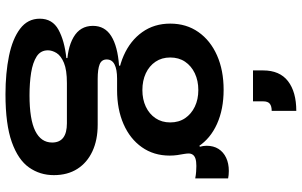

<svg xmlns="http://www.w3.org/2000/svg" viewBox="-216 -636 1074 683"><g transform="rotate(90 321.5 -295.0)"><path d="M341 -657.5H231V-693.5Q231 -752.5 269.2 -782Q307.5 -811.5 375 -811.5V-724Q358 -724 349.5 -717.2Q341 -710.5 341 -693.5ZM316 223Q240.5 223 179.5 210.5Q118.5 198 82.8 171Q47 144 47 101Q47 56 86.2 34.5Q125.5 13 187 6.5V-6L276 4.5Q229.5 4.5 204.2 15Q179 25.5 169.2 41.2Q159.5 57 159.5 72Q159.5 98 181.2 112Q203 126 239.2 131.8Q275.5 137.5 319.5 137.5Q405.5 137.5 446.5 117Q487.5 96.5 487.5 57Q487.5 4.5 419 4.5H223Q153.5 4.5 113 -19Q72.5 -42.5 72.5 -88Q72.5 -130.5 108.8 -153.2Q145 -176 214 -181V-201.5L301 -174H260.5Q227.5 -174 209.8 -165Q192 -156 192 -137Q192 -119 209.2 -112Q226.5 -105 261 -105H424.5Q478.5 -105 518.8 -86.2Q559 -67.5 581.2 -32.8Q603.5 2 603.5 51Q603.5 100.5 576.2 139.2Q549 178 486 200.5Q423 223 316 223ZM301 -174Q231.5 -174 178.2 -197.5Q125 -221 94.8 -263.5Q64.5 -306 64.5 -363Q64.5 -420.5 94.5 -463.2Q124.5 -506 177.5 -529.5Q230.5 -553 300 -553Q369 -553 421.2 -529.5Q473.5 -506 501.5 -463Q518.5 -441 526.2 -415.5Q534 -390 534 -361Q534 -304.5 504.2 -262.2Q474.5 -220 422 -197Q369.5 -174 301 -174ZM301 -264Q334 -264 360 -276.2Q386 -288.5 401 -310.8Q416 -333 416 -363Q416 -393.5 401 -415.8Q386 -438 360 -450.5Q334 -463 301 -463Q267.5 -463 241.2 -450.5Q215 -438 200 -415.8Q185 -393.5 185 -363Q185 -333 200 -310.8Q215 -288.5 241.2 -276.2Q267.5 -264 301 -264ZM534 -361 501 -420 476 -456.5 502.5 -468.5Q501 -474 500 -480Q499 -486 499 -492Q499 -517 510.2 -534.8Q521.5 -552.5 541.8 -562Q562 -571.5 588.5 -571.5Q596.5 -571.5 603 -570.8Q609.5 -570 615 -569V-452Q602 -454.5 591.2 -455.2Q580.5 -456 571 -456Q554.5 -456 544.8 -452.8Q535 -449.5 530.8 -443.2Q526.5 -437 526.5 -428.5Q526.5 -422 528.2 -412Q530 -402 532 -389Q534 -376 534 -361Z"/></g></svg>

Font: Hepta Slab ExtraLight SemiBold
Style: Regular
Weight: 600
Version: Version 1.102